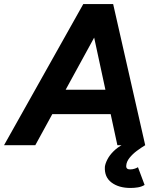

<svg xmlns="http://www.w3.org/2000/svg" viewBox="-54 -720 791 952"><path d="M-34 0 359 -700H504L121 0ZM528 0 377 -700H507L666 0ZM123 -154 143 -275H582L562 -154ZM593 212Q535 212 499 185Q463 158 466 107Q468 91 478.5 70.5Q489 50 508.5 30.5Q528 11 557 -5L666 0Q646 12 624.5 28Q603 44 588 63Q573 82 572 101Q570 120 591 120Q604 120 615 116Q626 112 630 109L663 197Q648 206 630 209Q612 212 593 212Z"/></svg>

Font: Figtree Light
Style: Bold Italic
Weight: 700
Italic angle: -9.5°
Version: Version 2.000